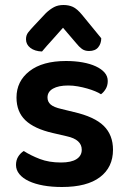

<svg xmlns="http://www.w3.org/2000/svg" viewBox="-20 -733 510 768"><path d="M432 -134Q432 -64 380 -24.5Q328 15 228 15Q187 15 153.5 9Q120 3 95.5 -8.5Q71 -20 57.5 -36.5Q44 -53 44 -73Q44 -92 52.5 -106Q61 -120 75 -129Q103 -111 139.5 -97Q176 -83 224 -83Q265 -83 286 -96.5Q307 -110 307 -134Q307 -175 247 -188L191 -201Q117 -218 81.5 -252Q46 -286 46 -343Q46 -408 98 -448.5Q150 -489 244 -489Q280 -489 310.5 -483.5Q341 -478 363.5 -467.5Q386 -457 398.5 -442.5Q411 -428 411 -409Q411 -391 403 -377.5Q395 -364 384 -356Q375 -362 360.5 -368Q346 -374 328.5 -379Q311 -384 291.5 -387.5Q272 -391 253 -391Q214 -391 192 -378.5Q170 -366 170 -343Q170 -326 182.5 -315Q195 -304 226 -297L275 -285Q358 -266 395 -229.5Q432 -193 432 -134ZM232 -622Q207 -593 188 -572.5Q169 -552 148 -527Q119 -528 101.5 -541.5Q84 -555 84 -576Q84 -592 92.5 -603Q101 -614 117 -631L164 -681Q180 -696 196 -704.5Q212 -713 234 -713Q255 -713 271.5 -705.5Q288 -698 308 -674L385 -580Q385 -559 373 -544Q361 -529 336 -529Q319 -529 307.5 -537.5Q296 -546 285 -560Z"/></svg>

Font: Baloo Chettan 2 SemiBold
Style: Regular
Weight: 600
Designer: Maithili Shingre, Unnati Kotecha and Ek Type
Foundry: Ek Type
Version: Version 1.640;hotconv 1.0.111;makeotfexe 2.5.65597; ttfautoh